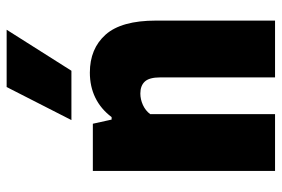

<svg xmlns="http://www.w3.org/2000/svg" viewBox="-155 -693 848 578"><g transform="rotate(-90 269.0 -404.0)"><path d="M43.5 -548.5H185.5L198 -492H205.5Q230 -524.5 263.8 -541Q297.5 -557.5 339.5 -557.5Q411.5 -557.5 453.8 -510Q496 -462.5 496 -358.5V0H325V-345.5Q325 -378.5 312.5 -392Q300 -405.5 276.5 -405.5Q259 -405.5 242 -397.8Q225 -390 214.5 -376V0H43.5ZM196.5 -613 296 -808H468.5L345 -613Z"/></g></svg>

Font: Encode Sans Condensed ExtraBold
Style: Regular
Weight: 800
Width: 3
Designer: Multiple Designers
Foundry: Impallari Type
Version: Version 2.000